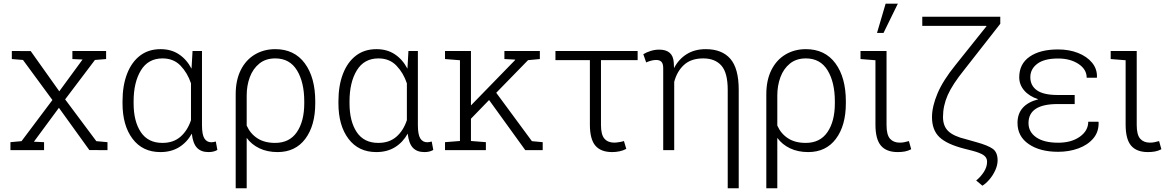

<svg xmlns="http://www.w3.org/2000/svg" viewBox="-20 -800 6231 1023"><path d="M35.6 0V-42.5L94.7 -47.9L259.3 -267.1L102.5 -480.5L43 -485.4V-528.3L143.6 -527.8L295.9 -313.5L419.9 -482.9L365.7 -485.4V-528.3H545.4V-485.4L485.8 -480.5L327.1 -270.5L493.2 -47.9L552.7 -42.5V0L456.1 -0.5L293.9 -225.6L160.6 -44.9L214.8 -42.5V0Z M834.5 10.3Q739.7 10.3 686.3 -60.5Q632.8 -131.3 632.8 -249.5V-259.8Q632.8 -344.2 657 -406.7Q681.2 -469.2 726.3 -503.7Q771.5 -538.1 835.4 -538.1Q892.1 -538.1 933.3 -510.7Q974.6 -483.4 1000.5 -434.1L1005.9 -528.3H1056.2V-133.8Q1056.2 -82.5 1069.1 -62.3Q1082 -42 1106 -42Q1115.2 -42 1129.9 -45.9L1138.2 -1Q1127 5.4 1115.5 7.8Q1104 10.3 1090.3 10.3Q1051.3 10.3 1029.5 -12.7Q1007.8 -35.6 1002 -87.9Q976.1 -41.5 934.1 -15.6Q892.1 10.3 834.5 10.3ZM845.2 -38.6Q903.8 -38.6 941.4 -71.3Q979 -104 997.6 -159.7V-356Q979 -411.6 941.9 -450.2Q904.8 -488.8 846.2 -488.8Q769.5 -488.8 730.7 -425Q691.9 -361.3 691.9 -259.8V-249.5Q691.9 -153.8 730.2 -96.2Q768.6 -38.6 845.2 -38.6Z M1235.8 203.1V-297.4Q1235.8 -373 1262.9 -427Q1290 -481 1337.9 -509.5Q1385.7 -538.1 1446.8 -538.1Q1548.3 -538.1 1604 -462.6Q1659.7 -387.2 1659.7 -259.8V-249.5Q1659.7 -130.9 1606.7 -60.3Q1553.7 10.3 1459 10.3Q1404.3 10.3 1362.3 -9.8Q1320.3 -29.8 1294.4 -65.4V203.1ZM1445.8 -38.6Q1522.5 -38.6 1561.8 -96.2Q1601.1 -153.8 1601.1 -249.5V-259.8Q1601.1 -361.8 1562.3 -425.3Q1523.4 -488.8 1446.8 -488.8Q1395.5 -488.8 1361.6 -461.2Q1327.6 -433.6 1311 -388.7Q1294.4 -343.8 1294.4 -291.5V-130.9Q1313.5 -87.9 1351.3 -63.2Q1389.2 -38.6 1445.8 -38.6Z M1984.9 10.3Q1890.1 10.3 1836.7 -60.5Q1783.2 -131.3 1783.2 -249.5V-259.8Q1783.2 -344.2 1807.4 -406.7Q1831.5 -469.2 1876.7 -503.7Q1921.9 -538.1 1985.8 -538.1Q2042.5 -538.1 2083.7 -510.7Q2125 -483.4 2150.9 -434.1L2156.2 -528.3H2206.5V-133.8Q2206.5 -82.5 2219.5 -62.3Q2232.4 -42 2256.3 -42Q2265.6 -42 2280.3 -45.9L2288.6 -1Q2277.3 5.4 2265.9 7.8Q2254.4 10.3 2240.7 10.3Q2201.7 10.3 2179.9 -12.7Q2158.2 -35.6 2152.3 -87.9Q2126.5 -41.5 2084.5 -15.6Q2042.5 10.3 1984.9 10.3ZM1995.6 -38.6Q2054.2 -38.6 2091.8 -71.3Q2129.4 -104 2147.9 -159.7V-356Q2129.4 -411.6 2092.3 -450.2Q2055.2 -488.8 1996.6 -488.8Q1919.9 -488.8 1881.1 -425Q1842.3 -361.3 1842.3 -259.8V-249.5Q1842.3 -153.8 1880.6 -96.2Q1918.9 -38.6 1995.6 -38.6Z M2351.1 0V-42.5L2430.7 -48.8V-479L2351.1 -485.4V-528.3H2489.3V-238.3L2724.1 -479.5L2724.6 -482.4L2667.5 -485.4V-528.3H2856.4V-485.4L2793.5 -479.5L2624 -305.7L2814 -47.9L2871.6 -42.5V0H2778.8L2585.9 -267.1L2489.3 -167.5V-48.8L2568.8 -42.5V0Z M3241.7 10.3Q3181.6 10.3 3152.3 -23.9Q3123 -58.1 3123 -136.2V-479.5H2939.5V-528.3H3377.4V-479.5H3182.1V-133.8Q3182.1 -82 3200.7 -61Q3219.2 -40 3252.9 -40Q3264.2 -40 3283.7 -43.5Q3303.2 -46.9 3304.2 -49.3Q3304.2 -49.3 3304.2 -49.3L3316.9 -6.8Q3299.8 2.4 3280.5 6.3Q3261.2 10.3 3241.7 10.3Z M3857.4 203.1V-320.8Q3857.4 -412.6 3823.5 -450.7Q3789.6 -488.8 3727.1 -488.8Q3662.1 -488.8 3624.5 -454.3Q3586.9 -419.9 3572.3 -363.8V0H3513.7V-436Q3513.7 -460.9 3504.2 -470.7Q3494.6 -480.5 3476.6 -480.5Q3462.9 -480.5 3448.7 -476.6Q3434.6 -472.7 3422.9 -467.3L3407.7 -511.2Q3424.3 -521.5 3446.8 -528.6Q3469.2 -535.6 3492.2 -535.6Q3564.9 -535.6 3569.8 -468.3Q3570.3 -460.4 3570.6 -452.4Q3570.8 -444.3 3571.3 -437Q3596.2 -484.9 3638.9 -511.5Q3681.6 -538.1 3740.2 -538.1Q3826.7 -538.1 3871.3 -486.8Q3916 -435.5 3916 -321.3V203.1Z M4063 203.1V-297.4Q4063 -373 4090.1 -427Q4117.2 -481 4165 -509.5Q4212.9 -538.1 4273.9 -538.1Q4375.5 -538.1 4431.2 -462.6Q4486.8 -387.2 4486.8 -259.8V-249.5Q4486.8 -130.9 4433.8 -60.3Q4380.9 10.3 4286.1 10.3Q4231.4 10.3 4189.5 -9.8Q4147.5 -29.8 4121.6 -65.4V203.1ZM4272.9 -38.6Q4349.6 -38.6 4388.9 -96.2Q4428.2 -153.8 4428.2 -249.5V-259.8Q4428.2 -361.8 4389.4 -425.3Q4350.6 -488.8 4273.9 -488.8Q4222.7 -488.8 4188.7 -461.2Q4154.8 -433.6 4138.2 -388.7Q4121.6 -343.8 4121.6 -291.5V-130.9Q4140.6 -87.9 4178.5 -63.2Q4216.3 -38.6 4272.9 -38.6Z M4763.2 10.3Q4703.1 10.3 4673.8 -23.9Q4644.5 -58.1 4644.5 -136.2V-479L4564.9 -485.4V-528.3H4703.6V-133.8Q4703.6 -81.5 4722.2 -60.8Q4740.7 -40 4773.9 -40Q4786.6 -40 4797.6 -42.2Q4808.6 -44.4 4822.8 -48.3L4835 -4.9Q4818.4 3.9 4801 7.1Q4783.7 10.3 4763.2 10.3ZM4652.8 -624.5 4698.7 -780.3H4763.7L4687.5 -624.5Z M5214.4 189.5 5181.2 161.6Q5204.6 143.1 5221.9 116.5Q5239.3 89.8 5239.3 61.5Q5239.3 39.6 5220.9 26.9Q5202.6 14.2 5161.6 3.4L5117.7 -7.8Q5024.4 -31.7 4985.1 -69.6Q4945.8 -107.4 4945.8 -175.8Q4945.8 -232.4 4975.1 -302Q5004.4 -371.6 5071.8 -454.6L5236.8 -661.1L5233.4 -662.1H4894V-710.9H5309.6V-673.3L5116.2 -426.3Q5054.7 -350.1 5029.5 -293.2Q5004.4 -236.3 5004.4 -176.8Q5004.4 -127.9 5033 -100.8Q5061.5 -73.7 5127.4 -58.1L5180.7 -43Q5244.6 -25.4 5270 -6.8Q5295.4 11.7 5295.4 55.2Q5294.9 81.1 5282.7 107.7Q5270.5 134.3 5252 156Q5233.4 177.7 5214.4 189.5Z M5617.7 8.8Q5521 8.8 5461.2 -32.2Q5401.4 -73.2 5401.4 -145Q5401.4 -242.2 5512.2 -271Q5463.4 -287.1 5437 -318.1Q5410.6 -349.1 5410.6 -388.2Q5410.6 -459.5 5466.1 -498Q5521.5 -536.6 5617.7 -536.6Q5676.8 -536.6 5724.1 -517.8Q5771.5 -499 5798.8 -465.8Q5826.2 -432.6 5824.7 -388.7L5823.7 -385.7H5770Q5770 -430.7 5726.1 -459.5Q5682.1 -488.3 5617.7 -488.3Q5543.9 -488.3 5506.8 -460.2Q5469.7 -432.1 5469.7 -388.7Q5469.7 -343.8 5504.9 -318.8Q5540 -293.9 5615.2 -293.9H5706.1V-245.6H5615.2Q5460 -245.6 5460 -144Q5460 -96.7 5501.5 -68.1Q5543 -39.6 5617.7 -39.6Q5688.5 -39.6 5733.4 -71.5Q5778.3 -103.5 5778.3 -151.4H5832.5L5833.5 -148.4Q5835 -97.7 5805.4 -62.7Q5775.9 -27.8 5726.3 -9.5Q5676.8 8.8 5617.7 8.8Z M6096.2 10.3Q6036.1 10.3 6006.8 -23.9Q5977.5 -58.1 5977.5 -136.2V-479L5897.9 -485.4V-528.3H6036.6V-133.8Q6036.6 -81.5 6055.2 -60.8Q6073.7 -40 6106.9 -40Q6119.6 -40 6130.6 -42.2Q6141.6 -44.4 6155.8 -48.3L6168 -4.9Q6151.4 3.9 6134 7.1Q6116.7 10.3 6096.2 10.3Z"/></svg>

Font: Roboto Slab Light
Style: Regular
Weight: 300
Designer: Google
Version: Version 2.000; ttfautohint (v1.8.1.43-b0c9)